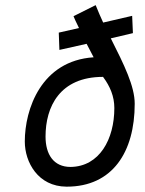

<svg xmlns="http://www.w3.org/2000/svg" viewBox="-20 -717 558 737"><path d="M375.5 -421.9C402.8 -385.3 418.9 -346.7 418.9 -302.2C418.9 -182.6 361.8 -77.6 251 -76.2C185.5 -76.2 154.8 -124.5 154.8 -192.9C154.8 -306.6 209 -421.9 375.5 -421.9ZM405.3 -569.8 490.2 -589.8 487.3 -656.2 376 -630.4C366.2 -651.4 356.9 -673.3 347.2 -697.3L262.2 -654.8C263.7 -649.4 272.5 -631.8 283.2 -609.4L205.6 -591.8L208 -525.4L312.5 -548.8C324.7 -524.9 335.9 -504.4 339.4 -497.1C138.2 -483.9 75.2 -297.9 75.2 -173.8C75.2 -94.2 126 -1 235.4 -0.5H236.3C412.1 -0.5 497.1 -133.8 497.1 -318.8C497.1 -385.7 457 -467.3 405.3 -569.8Z"/></svg>

Font: Fantasque Sans Mono
Style: RegItalic
Weight: 400
Italic angle: -11°
Monospace: yes
Designer: Jany Belluz
Version: Version 1.6.3